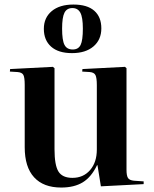

<svg xmlns="http://www.w3.org/2000/svg" viewBox="-20 -819 683 853"><path d="M174.8 -690.9Q174.8 -740.2 209.7 -769.5Q244.6 -798.8 306.2 -798.8Q367.7 -798.8 398.9 -771.2Q430.2 -743.7 430.2 -692.9Q430.2 -642.6 395.3 -612.8Q360.4 -583 299.8 -583Q239.3 -583 207 -611.8Q174.8 -640.6 174.8 -690.9ZM303.2 -599.1Q328.1 -599.1 338.1 -619.4Q348.1 -639.6 348.1 -691.9Q348.1 -742.2 336.9 -762.7Q325.7 -783.2 301.8 -783.2Q276.9 -783.2 266.4 -762.5Q255.9 -741.7 255.9 -691.9Q255.9 -639.6 266.6 -619.4Q277.3 -599.1 303.2 -599.1ZM252 14.2Q173.3 14.2 131.6 -31.2Q89.8 -76.7 89.8 -165V-441.9Q89.8 -475.1 83.7 -486.3Q77.6 -497.6 57.1 -499L23.9 -501L24.9 -512.2L214.8 -522L222.2 -516.1V-155.8Q222.2 -85 239.7 -56.9Q257.3 -28.8 301.8 -28.8Q350.1 -28.8 380.1 -63.2Q410.2 -97.7 410.2 -154.8V-440.9Q410.2 -473.1 404.1 -485.4Q397.9 -497.6 377.9 -499L345.2 -501L346.2 -512.2L535.2 -522L542 -516.1V-64.9Q542 -38.6 548.6 -28.3Q555.2 -18.1 575.2 -16.1L618.2 -13.2V-1L428.2 8.8L413.1 -85H411.1Q385.7 -32.2 347.7 -9Q309.6 14.2 252 14.2Z"/></svg>

Font: Display Semibold
Style: Regular
Weight: 600
Designer: Latin by Veronika Burian and Jose Scaglione. Greek by Irene Vlachou. Cyrillic by Vera Evstafieva.
Foundry: TypeTogether
Version: Version 3.002